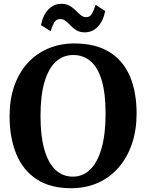

<svg xmlns="http://www.w3.org/2000/svg" viewBox="-20 -981 770 1012"><path d="M360 11Q246.5 12 173.5 -36Q100.5 -84 65.5 -170Q30.5 -256 30.5 -369.5Q30.5 -457 55.2 -527.8Q80 -598.5 125.5 -648.5Q171 -698.5 233.8 -725.2Q296.5 -752 372.5 -752Q485.5 -751.5 558 -706Q630.5 -660.5 665.2 -577.8Q700 -495 700 -382.5Q700 -295 675.5 -223Q651 -151 605.8 -98.8Q560.5 -46.5 498.2 -18.2Q436 10 360 11ZM364 -50Q417 -50 455.5 -87.5Q494 -125 515.2 -199Q536.5 -273 536.5 -381.5Q536.5 -488 516.5 -556.2Q496.5 -624.5 458.2 -657.8Q420 -691 366 -691Q313 -691 274.5 -656Q236 -621 214.8 -549.8Q193.5 -478.5 193.5 -369.5Q193.5 -264 213.8 -193Q234 -122 272.2 -86Q310.5 -50 364 -50ZM427 -810.5Q401 -810.5 383.5 -821Q366 -831.5 353 -845.2Q340 -859 327.2 -869.8Q314.5 -880.5 297.5 -880.5Q275.5 -880.5 265 -861.5Q254.5 -842.5 247 -816.5L196 -848.5Q206.5 -902 235.2 -931.5Q264 -961 303.5 -961Q330 -961 347.5 -950.5Q365 -940 378.5 -926.2Q392 -912.5 405 -901.8Q418 -891 434 -890.5Q455 -890.5 465.5 -910Q476 -929.5 483.5 -955.5L534.5 -923Q524 -870 495.5 -840.2Q467 -810.5 427 -810.5Z"/></svg>

Font: Merriweather Light 18pt
Style: Bold
Weight: 700
Version: Version 2.100